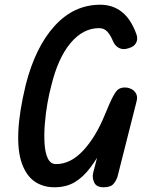

<svg xmlns="http://www.w3.org/2000/svg" viewBox="-20 -792 615 812"><path d="M210 0Q162 0 126.5 -24.5Q91 -49 72.5 -101Q54 -153 57.5 -235.5Q61 -318 89 -434Q130 -594 211.5 -683Q293 -772 404 -772Q457 -772 495.5 -741.5Q534 -711 557 -647Q564 -628 556 -611.5Q548 -595 524 -588Q500 -580 482.5 -589.5Q465 -599 457 -620Q447 -644 433.5 -658.5Q420 -673 399 -673Q331 -673 278 -609.5Q225 -546 197 -430Q188 -397 180.5 -354.5Q173 -312 169.5 -267Q166 -222 168.5 -183.5Q171 -145 182.5 -121.5Q194 -98 217 -98Q279 -98 332.5 -156Q386 -214 424 -308Q446 -362 459 -386Q472 -410 483 -416Q494 -422 508 -422Q522 -422 535.5 -415.5Q549 -409 556 -395Q563 -381 557 -361L477 -45Q473 -31 461 -15.5Q449 0 418 0Q388 0 378.5 -20Q369 -40 374 -61L406 -185L422 -179Q392 -123 362 -83Q332 -43 296 -21.5Q260 0 210 0Z"/></svg>

Font: Edu TAS Beginner SemiBold
Style: Regular
Weight: 600
Version: Version 1.003